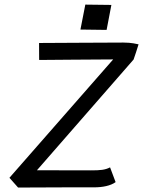

<svg xmlns="http://www.w3.org/2000/svg" viewBox="-20 -823 630 845"><path d="M355.5 -802.7 334 -692.9 449.2 -691.4 470.2 -801.3ZM59.6 2.4H63C86.4 2.4 172.4 1.5 275.9 1.5H394.5C431.2 1.5 466.8 -5.4 488.8 -21.5L464.4 -86.4C442.9 -75.2 421.9 -73.2 380.4 -73.2L142.6 -73.7L567.9 -561C571.8 -572.3 585.4 -611.8 589.8 -627.9C581.1 -629.4 559.6 -635.7 522.9 -635.7C431.2 -635.7 210.4 -633.8 151.9 -633.8L152.3 -559.1C208 -559.1 373.5 -561.5 478 -561.5L21.5 -40.5Z"/></svg>

Font: Fantasque Sans Mono
Style: RegItalic
Weight: 400
Italic angle: -11°
Monospace: yes
Designer: Jany Belluz
Version: Version 1.6.3